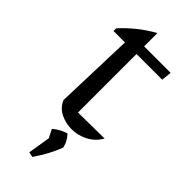

<svg xmlns="http://www.w3.org/2000/svg" viewBox="-255 -601 856 856"><g transform="rotate(45 173.0 -172.5)"><path d="M168 -565V-481H335L330 -433H168V-64L334 -66Q313 -29 276.5 -10Q240 9 201 9Q162 9 129.5 -7.5Q97 -24 83 -58L95 -433H23V-450Q53 -483 89 -512Q125 -541 168 -565ZM140 215 157 109 137 70Q166 45 201 35Q212 47 220 61Q228 75 232 93Q220 125 203 156.5Q186 188 164 220Z"/></g></svg>

Font: Piazzolla
Style: Regular
Weight: 400
Designer: Juan Pablo del Peral
Foundry: Huerta Tipografica
Version: Version 1.330